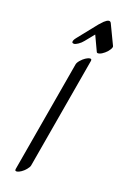

<svg xmlns="http://www.w3.org/2000/svg" viewBox="-194 -1069 758 1164"><g transform="rotate(20 185.0 -487.0)"><path d="M129.8 -813Q125.8 -824 142.6 -845L241.5 -969L265.7 -995Q297.3 -1024 308.4 -1003L369.3 -876Q372.7 -869 363.4 -853.5Q354 -838 337.8 -824Q321.6 -810 307.2 -805.5Q292.8 -801 289.4 -808L243.9 -905L196.8 -847Q184.4 -831 167.4 -819.5Q150.4 -808 141.4 -808Q132.4 -808 129.8 -813ZM258.2 -757Q276.6 -762 274.2 -746L150.3 -26Q148.3 -15 134.9 1Q121.5 17 107.7 26Q93.9 35 85.8 37Q67.3 42 69.7 26L193.7 -694Q195.7 -706 209.1 -721.5Q222.5 -737 236.2 -746Q250 -755 258.2 -757Z"/></g></svg>

Font: Kavivanar
Style: Regular
Weight: 400
Designer: Tharique Azeez
Foundry: Tharique Azeez
Version: Version 1.88